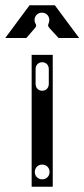

<svg xmlns="http://www.w3.org/2000/svg" viewBox="-56 -708 320 728"><path d="M64 -500V0H144V-500ZM104 -364C89 -364 79 -375 79 -390V-446C79 -461 89 -472 104 -472C119 -472 129 -461 129 -446V-390C129 -375 119 -364 104 -364ZM104 -28C88 -28 76 -40 76 -56C76 -72 88 -84 104 -84C120 -84 132 -72 132 -56C132 -40 120 -28 104 -28ZM-36 -564H44L76 -601C88 -615 75 -616 75 -632C75 -648 87 -660 103 -660C119 -660 131 -648 131 -632C131 -616 120 -615 132 -601L166 -564H244L152 -688H56Z"/></svg>

Font: Apfel Grotezk Brukt
Style: Regular
Weight: 300
Designer: Luigi Gorlero
Foundry: © 2023, Luigi Gorlero & Collletttivo
Version: Version 2.000;Glyphs 3.2 (3217)